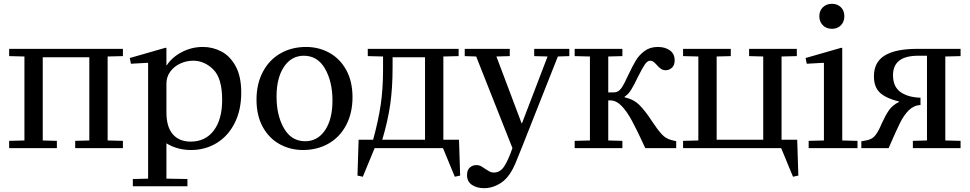

<svg xmlns="http://www.w3.org/2000/svg" viewBox="-20 -776 5081 1006"><path d="M624 -482 544 -480V-40L624 -38V0H374V-38L448 -40V-476H204V-40L278 -38V0H28V-38L108 -40V-480L28 -482V-520H624Z M848 -526 852 -524V-434H854Q881 -476 932.5 -503Q984 -530 1043 -530Q1095 -530 1140.5 -506Q1186 -482 1215 -428.5Q1244 -375 1244 -291Q1244 -200 1210 -132Q1176 -64 1116 -27Q1056 10 981 10Q909 10 852 -25V160L962 162V200H676V162L756 160V-445L754 -447L666 -442L660 -472ZM979 -34Q1056 -34 1100 -92Q1144 -150 1144 -253Q1144 -366 1097.5 -412Q1051 -458 992 -458Q957 -458 924.5 -443Q892 -428 872 -400.5Q852 -373 852 -338V-187Q852 -111 885.5 -72.5Q919 -34 979 -34Z M1584 -530Q1650 -530 1705.5 -499.5Q1761 -469 1794 -409.5Q1827 -350 1827 -266Q1827 -184 1794 -121Q1761 -58 1702 -24Q1643 10 1567 10Q1501 10 1445.5 -20.5Q1390 -51 1357 -110.5Q1324 -170 1324 -254Q1324 -336 1357 -399Q1390 -462 1449 -496Q1508 -530 1584 -530ZM1579 -36Q1644 -36 1683 -93.5Q1722 -151 1722 -249Q1722 -348 1683 -416Q1644 -484 1572 -484Q1507 -484 1468 -426Q1429 -368 1429 -270Q1429 -171 1468 -103.5Q1507 -36 1579 -36Z M1881 150 1853 144 1859 -44H1935Q1962 -142 1974.5 -225.5Q1987 -309 1987 -412V-480L1907 -482V-520H2383V-482L2303 -480V-44H2385L2391 144L2363 150L2301 0H1943ZM2207 -44V-476H2037V-424Q2037 -314 2024.5 -228Q2012 -142 1983 -44Z M2476 89Q2489 89 2498 93.5Q2507 98 2521 108Q2536 118 2545.5 123Q2555 128 2568 128Q2600 128 2621 97Q2642 66 2665 0L2475 -480L2415 -482V-520H2651V-482L2581 -480L2713 -130H2715L2849 -480L2779 -482V-520H2963V-482L2903 -480L2713 0L2683 74Q2652 150 2608 180Q2564 210 2517 210Q2478 210 2452.5 192.5Q2427 175 2427 141Q2427 115 2441.5 102Q2456 89 2476 89Z M3071 -40V-480L2991 -482V-520H3241V-482L3167 -480V-292H3197Q3220 -292 3235.5 -314Q3251 -336 3272 -383Q3294 -430 3311.5 -459Q3329 -488 3357.5 -509Q3386 -530 3427 -530Q3465 -530 3490 -512Q3515 -494 3515 -460Q3515 -434 3500.5 -421Q3486 -408 3468 -408Q3454 -408 3443 -415.5Q3432 -423 3421 -436Q3411 -447 3403.5 -452.5Q3396 -458 3387 -458Q3372 -458 3358.5 -438Q3345 -418 3323 -374Q3303 -332 3287.5 -306.5Q3272 -281 3253 -270V-266Q3300 -256 3330.5 -225.5Q3361 -195 3396 -141Q3425 -97 3447 -73Q3469 -49 3499 -42L3523 -36V0H3361Q3319 -92 3291 -143.5Q3263 -195 3235.5 -222.5Q3208 -250 3177 -250H3167V-40L3241 -38V0H2991V-38Z M3639 -40V-480L3559 -482V-520H3809V-482L3735 -480V-44H3979V-480L3905 -482V-520H4155V-482L4075 -480V-44H4157L4163 144L4135 150L4073 0H3559V-38Z M4389 -526 4393 -524V-40L4473 -38V0H4217V-38L4297 -40V-445L4295 -447L4207 -442L4201 -472ZM4273 -691Q4273 -720 4291.5 -738Q4310 -756 4339 -756Q4368 -756 4386 -738Q4404 -720 4404 -691Q4404 -662 4386 -643.5Q4368 -625 4339 -625Q4310 -625 4291.5 -643.5Q4273 -662 4273 -691Z M4933 -480V-40L5013 -38V0H4763V-38L4837 -40V-484H4791Q4659 -484 4659 -382Q4659 -322 4698 -294Q4737 -266 4803 -264V-226Q4768 -224 4742 -198.5Q4716 -173 4695.5 -131.5Q4675 -90 4636 0H4493V-36L4517 -40Q4549 -45 4566 -66.5Q4583 -88 4600 -129Q4619 -171 4637.5 -198Q4656 -225 4691 -242V-244Q4624 -260 4591.5 -289.5Q4559 -319 4559 -376Q4559 -451 4616 -485.5Q4673 -520 4785 -520H5013V-482Z"/></svg>

Font: Minipax
Style: Regular
Weight: 400
Designer: Raphaël Ronot, Igor Stepanchenko (Cyrillic)
Foundry: steppetype
Version: Version 1.002